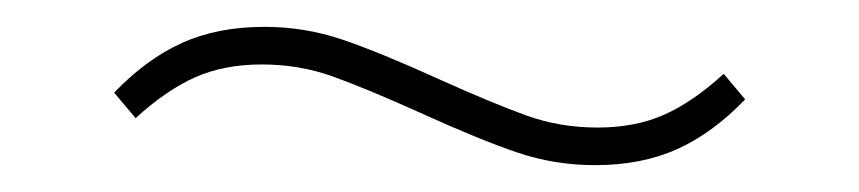

<svg xmlns="http://www.w3.org/2000/svg" viewBox="-20 -376 640 143"><path d="M423 -253Q393 -253 365 -262.5Q337 -272 293 -292Q253 -310 228 -319Q203 -328 175 -328Q147 -328 125.5 -318.5Q104 -309 81 -288L65 -307Q89 -332 115.5 -344Q142 -356 177 -356Q207 -356 235 -346.5Q263 -337 307 -317Q347 -299 372 -290Q397 -281 425 -281Q453 -281 474.5 -290.5Q496 -300 519 -321L535 -302Q511 -277 484.5 -265Q458 -253 423 -253Z"/></svg>

Font: IBM Plex Serif ExtraLight
Style: Regular
Weight: 200
Designer: Mike Abbink, Paul van der Laan, Pieter van Rosmalen
Foundry: Bold Monday
Version: Version 2.5